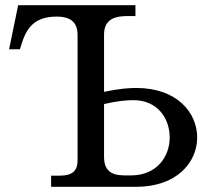

<svg xmlns="http://www.w3.org/2000/svg" viewBox="-20 -720 810 740"><path d="M15 -530H57L62 -547C81 -610 111 -656 198 -656C254 -656 279 -633 279 -584V-101C279 -61 258 -43 210 -43H177V0H505C662 0 740 -95 740 -190C740 -286 662 -381 505 -381C478 -381 436 -378 381 -366V-586C381 -635 408 -658 469 -658H502V-700H50ZM381 -116V-319C432 -331 470 -334 494 -334C587 -334 634 -264 634 -190C634 -117 585 -44 485 -44H459C405 -44 381 -66 381 -116Z"/></svg>

Font: LT Superior Serif Medium
Style: Regular
Weight: 500
Designer: Daniel Lyons
Foundry: LyonsType
Version: Version 2.120;FEAKit 1.0